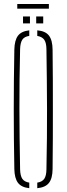

<svg xmlns="http://www.w3.org/2000/svg" viewBox="-20 -960 342 984"><path d="M130 4.5Q89.5 0 72 -23.2Q54.5 -46.5 53.5 -93.5Q52 -175 51.2 -250.5Q50.5 -326 50.5 -399.8Q50.5 -473.5 51.2 -548.8Q52 -624 53.5 -705.5Q54.5 -753.5 72 -776.8Q89.5 -800 130 -804.5V-776Q105 -772.5 94.5 -756.8Q84 -741 83 -708Q81 -628 80.2 -552.8Q79.5 -477.5 79.5 -403Q79.5 -328.5 80.5 -251.5Q81.5 -174.5 83 -91.5Q84 -59 94.5 -43.5Q105 -28 130 -24ZM171 4.5V-24Q196 -28 206.8 -43.5Q217.5 -59 218 -91.5Q220 -174.5 220.5 -251.5Q221 -328.5 221 -403Q221 -477.5 220 -552.8Q219 -628 218 -708Q217.5 -741 206.8 -756.2Q196 -771.5 171 -776V-804.5Q213 -801 231 -777.5Q249 -754 249.5 -705.5Q250.5 -624 250.8 -548.5Q251 -473 251 -399.5Q251 -326 250.8 -250.5Q250.5 -175 249.5 -93.5Q249 -46 231 -22.8Q213 0.5 171 4.5ZM165.5 -840V-875.5H201.5V-840ZM98 -840V-875.5H133.5V-840ZM68.5 -939.5H230.5V-915.5H68.5Z"/></svg>

Font: Big Shoulders Stencil Display Thin ExtraLight
Style: Regular
Weight: 250
Version: Version 2.001